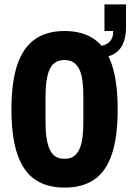

<svg xmlns="http://www.w3.org/2000/svg" viewBox="-20 -841 593 873"><path d="M273 12Q193 12 139.5 -24.5Q86 -61 59 -139.5Q32 -218 32 -344Q32 -469 59 -547.5Q86 -626 139.5 -663Q193 -700 273 -700Q355 -700 408.5 -663Q462 -626 488.5 -547.5Q515 -469 515 -344Q515 -218 488.5 -139.5Q462 -61 408.5 -24.5Q355 12 273 12ZM273 -119Q299 -119 315 -130Q331 -141 341 -162.5Q351 -184 355 -215Q359 -246 359 -287V-401Q359 -442 355 -473Q351 -504 341 -525Q331 -546 315 -557Q299 -568 273 -568Q248 -568 231.5 -557Q215 -546 205.5 -525Q196 -504 191.5 -473Q187 -442 187 -401V-287Q187 -246 191.5 -215Q196 -184 205.5 -162.5Q215 -141 231.5 -130Q248 -119 273 -119ZM423 -579V-631Q456 -631 475.5 -648.5Q495 -666 495 -700H455V-821H553V-718Q553 -670 538 -639Q523 -608 494.5 -593.5Q466 -579 423 -579Z"/></svg>

Font: Archivo ExtraCondensed ExtraBold
Style: Regular
Weight: 800
Width: 2
Designer: Hector Gatti
Foundry: Omnibus-Type
Version: Version 2.001